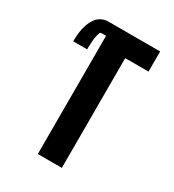

<svg xmlns="http://www.w3.org/2000/svg" viewBox="-178 -838 855 941"><g transform="rotate(30 250.0 -367.5)"><path d="M182 0V-669H156Q150 -669 147.5 -663.5Q145 -658 143.5 -652.5Q142 -647 141 -642Q140 -637 139 -631.5Q138 -626 137.5 -620.5Q137 -615 136.5 -609.5Q136 -604 136 -598.5Q136 -593 135.5 -587.5Q135 -582 135 -576.5Q135 -571 135 -565H56Q56 -583 57.5 -601.5Q59 -620 63 -638Q67 -656 74 -673Q81 -690 92.5 -704.5Q104 -719 121 -727Q138 -735 156 -735H450V-621H318V0Z"/></g></svg>

Font: Iosevka SS18 Heavy
Style: Regular
Weight: 900
Monospace: yes
Designer: Belleve Invis
Foundry: Belleve Invis
Version: Version 25.1.1; ttfautohint (v1.8.4)